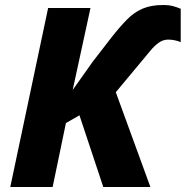

<svg xmlns="http://www.w3.org/2000/svg" viewBox="-20 -746 741 766"><path d="M21 0 172 -714H341L270 -387L350 -500L425 -597Q458 -639 486.5 -668Q515 -697 549 -711.5Q583 -726 630 -726Q654 -726 670.5 -721.5Q687 -717 701 -711V-578Q691 -582 678.5 -585Q666 -588 651 -588Q630 -588 612.5 -575Q595 -562 581 -545L442 -378L580 0H392L297 -286L243 -255L190 0Z"/></svg>

Font: Noto Sans ExtraBold
Style: Italic
Weight: 800
Italic angle: -12°
Designer: Monotype Design Team
Foundry: Monotype Imaging Inc.
Version: Version 2.013; ttfautohint (v1.8.4.7-5d5b)